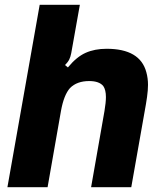

<svg xmlns="http://www.w3.org/2000/svg" viewBox="-20 -783 672 803"><path d="M11 0 146 -763H314L278 -561Q275 -545 269.5 -534Q264 -523 252 -511L264 -501Q300 -545 338 -562Q376 -579 426 -579Q566 -579 592 -481Q599 -456 599 -428Q599 -406 595 -377.5Q591 -349 585 -317L529 0H361L417 -319Q423 -355 423 -377Q423 -407 412 -423Q395 -444 353 -444Q302 -444 273 -415Q247 -386 235 -319L179 0Z"/></svg>

Font: Open Sauce Sans Black Italic
Style: Regular
Weight: 900
Italic angle: -10°
Designer: Alfredo Marco Pradil
Foundry: Creative Sauce Fz LLC
Version: Version 1.477